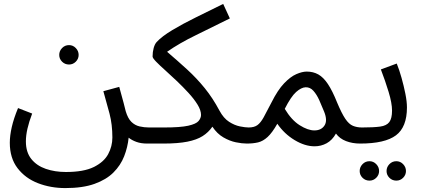

<svg xmlns="http://www.w3.org/2000/svg" viewBox="-20 -727 2155 979"><path d="M30 1Q30 -35 40 -79Q50 -123 72 -176L144 -148Q128 -106 120 -71Q112 -36 112 -6Q112 49 139.5 83.5Q167 118 213.5 134Q260 150 316 150Q407 150 458.5 124.5Q510 99 531.5 59Q553 19 553 -26Q553 -92 538.5 -147.5Q524 -203 507 -262L588 -284Q604 -227 610.5 -201.5Q617 -176 621 -160Q632 -123 650 -105.5Q668 -88 691.5 -82.5Q715 -77 740 -77Q761 -77 770.5 -65.5Q780 -54 780 -38Q780 -22 766 -8.5Q752 5 730 5Q699 5 675.5 -3.5Q652 -12 636 -25Q631 24 613 70Q595 116 558.5 152.5Q522 189 462 210.5Q402 232 313 232Q238 232 173.5 207Q109 182 69.5 130.5Q30 79 30 1ZM332 -398Q311 -398 296.5 -412.5Q282 -427 282 -447Q282 -467 296.5 -482Q311 -497 332 -497Q352 -497 366.5 -482Q381 -467 381 -447Q381 -427 366.5 -412.5Q352 -398 332 -398Z M730 5 740 -77H817Q900 -77 940 -86Q980 -95 992.5 -110Q1005 -125 1005 -141Q1005 -165 987 -194Q969 -223 941 -253.5Q913 -284 881.5 -314Q850 -344 822 -369Q794 -394 776 -412.5Q758 -431 758 -439Q758 -462 763.5 -482Q769 -502 779 -513Q806 -542 858.5 -573.5Q911 -605 979 -638.5Q1047 -672 1118 -707L1152 -633Q1064 -589 979.5 -548Q895 -507 832 -463Q887 -416 935 -372Q983 -328 1024 -277.5Q1065 -227 1099 -163Q1120 -124 1148 -106Q1176 -88 1203.5 -82.5Q1231 -77 1248 -77Q1269 -77 1278.5 -65.5Q1288 -54 1288 -38Q1288 -22 1274 -8.5Q1260 5 1238 5Q1214 5 1182.5 -1.5Q1151 -8 1119 -26.5Q1087 -45 1063 -81Q1043 -52 1013 -33Q983 -14 935 -4.5Q887 5 813 5Z M1238 5 1248 -77Q1276 -77 1292.5 -89Q1309 -101 1324.5 -129Q1340 -157 1364 -204Q1396 -268 1428.5 -302Q1461 -336 1491 -349Q1521 -362 1544 -362Q1577 -362 1603 -347.5Q1629 -333 1652 -298.5Q1675 -264 1699 -204Q1722 -149 1740.5 -121.5Q1759 -94 1779.5 -85.5Q1800 -77 1826 -77Q1847 -77 1856.5 -65.5Q1866 -54 1866 -38Q1866 -22 1852 -8.5Q1838 5 1816 5Q1777 5 1744.5 -7.5Q1712 -20 1693 -46Q1674 -12 1645.5 3.5Q1617 19 1584 19Q1535 19 1482.5 -12.5Q1430 -44 1394 -96Q1368 -50 1344.5 -28.5Q1321 -7 1296 -1Q1271 5 1238 5ZM1432 -172Q1466 -115 1508 -88.5Q1550 -62 1583 -62Q1618 -62 1634.5 -87Q1651 -112 1633 -157Q1621 -187 1608 -216Q1595 -245 1578 -264Q1561 -283 1538 -282Q1516 -281 1490 -258Q1464 -235 1432 -172Z M1816 5 1826 -77Q1885 -77 1918 -81.5Q1951 -86 1965 -104.5Q1979 -123 1979 -163Q1979 -201 1961.5 -258.5Q1944 -316 1922 -373L2003 -403Q2016 -371 2027.5 -330Q2039 -289 2047 -249Q2055 -209 2055 -179Q2055 -79 1999 -37Q1943 5 1816 5ZM2001 194Q1980 194 1965.5 179.5Q1951 165 1951 145Q1951 125 1965.5 110Q1980 95 2001 95Q2021 95 2035.5 110Q2050 125 2050 145Q2050 165 2035.5 179.5Q2021 194 2001 194ZM1864 194Q1843 194 1828.5 179.5Q1814 165 1814 145Q1814 125 1828.5 110Q1843 95 1864 95Q1884 95 1898.5 110Q1913 125 1913 145Q1913 165 1898.5 179.5Q1884 194 1864 194Z"/></svg>

Font: Go Noto Kurrent-Regular
Style: Regular
Weight: 400
Designer: Monotype Design Team
Foundry: Monotype Imaging Inc.
Version: Version 2.012; ttfautohint (v1.8.4.7-5d5b)